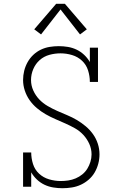

<svg xmlns="http://www.w3.org/2000/svg" viewBox="-20 -987 640 1015"><path d="M310 8Q286 8 261.5 4Q237 0 215 -10.5Q193 -21 175 -38Q157 -55 145 -76V0H102V-181H145Q145 -150 154.5 -120Q164 -90 186.5 -69Q209 -48 239.5 -39Q270 -30 301 -30Q321 -30 341 -33Q361 -36 380 -44Q399 -52 415 -65Q431 -78 441.5 -95Q452 -112 458 -131.5Q464 -151 464 -171Q464 -200 452 -226.5Q440 -253 420.5 -274Q401 -295 376 -309Q351 -323 325 -334.5Q299 -346 272.5 -357.5Q246 -369 221.5 -383Q197 -397 175 -415.5Q153 -434 136.5 -457.5Q120 -481 111 -508.5Q102 -536 102 -564Q102 -589 108 -613Q114 -637 126 -658.5Q138 -680 156 -697Q174 -714 196 -724.5Q218 -735 242 -739Q266 -743 291 -743Q315 -743 339 -739Q363 -735 385 -724.5Q407 -714 425 -697Q443 -680 455 -659V-735H498V-554H455Q455 -585 445.5 -615Q436 -645 413.5 -666Q391 -687 361 -696Q331 -705 300 -705Q270 -705 241 -697Q212 -689 190 -669.5Q168 -650 156 -622Q144 -594 144 -564Q144 -535 156 -508.5Q168 -482 187.5 -461.5Q207 -441 232 -426.5Q257 -412 283 -400.5Q309 -389 335.5 -378Q362 -367 386.5 -352.5Q411 -338 433 -319.5Q455 -301 471.5 -278Q488 -255 497 -227.5Q506 -200 506 -171Q506 -146 499.5 -121.5Q493 -97 480.5 -75.5Q468 -54 449 -37.5Q430 -21 407.5 -10.5Q385 0 360 4Q335 8 310 8ZM197 -805 161 -832 277 -967H323L439 -832L403 -805L300 -937Z"/></svg>

Font: Iosevka Slab XLtEx
Style: Regular
Weight: 200
Width: 7
Monospace: yes
Designer: Belleve Invis
Foundry: Belleve Invis
Version: Version 11.1.0; ttfautohint (v1.8.3)